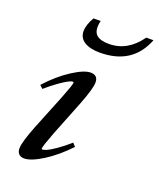

<svg xmlns="http://www.w3.org/2000/svg" viewBox="-129 -754 702 846"><g transform="rotate(20 221.5 -330.5)"><path d="M238.8 -541Q193.4 -541 166.7 -557.6Q140.1 -574.2 140.1 -606Q140.1 -635.3 162.1 -673.3H195.8Q185.5 -630.4 201.9 -610.6Q218.3 -590.8 264.2 -590.8Q351.1 -590.8 409.7 -673.3H443.4Q392.1 -541 238.8 -541ZM85.4 11.2Q69.3 11.2 60.3 2Q51.3 -7.3 51.3 -23.9Q51.3 -53.2 84 -135.7L149.4 -297.9Q176.3 -365.7 176.3 -376.5Q176.3 -380.4 171.9 -380.4Q166 -380.4 152.6 -373.8Q139.2 -367.2 113 -348.9Q86.9 -330.6 56.6 -304.2L42 -317.9Q93.3 -374.5 147.7 -409.7Q202.1 -444.8 232.4 -444.8Q267.1 -444.8 267.1 -411.1Q267.1 -381.3 234.9 -299.3L169.4 -134.3Q144 -67.4 144 -57.1Q144 -53.2 147.9 -53.2Q154.3 -53.2 167.2 -58.6Q180.2 -64 207 -82.3Q233.9 -100.6 265.6 -128.4L279.3 -113.3Q225.1 -56.2 171.1 -22.5Q117.2 11.2 85.4 11.2Z"/></g></svg>

Font: Elstob Medium
Style: Italic
Weight: 500
Italic angle: -20°
Designer: Peter S. Baker
Version: Version 1.015